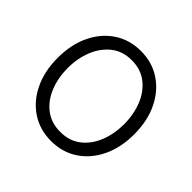

<svg xmlns="http://www.w3.org/2000/svg" viewBox="-146 -697 852 852"><g transform="rotate(45 280.0 -270.5)"><path d="M279.8 11.7Q209 11.7 154.8 -24.2Q100.6 -60.1 70.1 -123.8Q39.6 -187.5 39.6 -270Q39.6 -354 70.1 -417.7Q100.6 -481.4 154.8 -517.3Q209 -553.2 279.8 -553.2Q350.6 -553.2 404.5 -517.3Q458.5 -481.4 489.3 -417.7Q520 -354 520 -270Q520 -187.5 489.5 -123.8Q459 -60.1 404.8 -24.2Q350.6 11.7 279.8 11.7ZM279.8 -45.9Q336.9 -45.9 376.2 -76.4Q415.5 -106.9 436 -158.2Q456.5 -209.5 456.5 -270Q456.5 -331.5 436 -382.8Q415.5 -434.1 376 -464.8Q336.4 -495.6 279.8 -495.6Q223.1 -495.6 183.8 -464.6Q144.5 -433.6 123.8 -382.6Q103 -331.5 103 -270Q103 -209.5 123.5 -158.2Q144 -106.9 183.6 -76.4Q223.1 -45.9 279.8 -45.9Z"/></g></svg>

Font: Inter Tight Light
Style: Regular
Weight: 300
Designer: Rasmus Andersson
Foundry: rsms
Version: Version 3.004